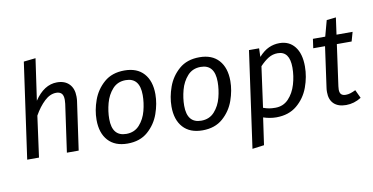

<svg xmlns="http://www.w3.org/2000/svg" viewBox="-87 -995 2833 1458"><g transform="rotate(-10 1330.0 -266.0)"><path d="M506 -407Q506 -385 504 -373L451 0H360L412 -368Q414 -390 414 -398Q414 -433 399.5 -447.5Q385 -462 359 -462Q311 -462 267.5 -421Q224 -380 188 -316L145 0H54L158 -738L250 -748L204 -428Q278 -539 378 -539Q438 -539 472 -504Q506 -469 506 -407Z M625 -206Q625 -280 652.5 -356.5Q680 -433 741 -486Q802 -539 898 -539Q995 -539 1047 -481Q1099 -423 1099 -321Q1099 -248 1072 -171.5Q1045 -95 984 -41.5Q923 12 827 12Q730 12 677.5 -46Q625 -104 625 -206ZM1003 -331Q1003 -465 895 -465Q832 -465 793 -421.5Q754 -378 737.5 -316.5Q721 -255 721 -196Q721 -62 830 -62Q893 -62 932 -105.5Q971 -149 987 -210.5Q1003 -272 1003 -331Z M1203 -206Q1203 -280 1230.5 -356.5Q1258 -433 1319 -486Q1380 -539 1476 -539Q1573 -539 1625 -481Q1677 -423 1677 -321Q1677 -248 1650 -171.5Q1623 -95 1562 -41.5Q1501 12 1405 12Q1308 12 1255.5 -46Q1203 -104 1203 -206ZM1581 -331Q1581 -465 1473 -465Q1410 -465 1371 -421.5Q1332 -378 1315.5 -316.5Q1299 -255 1299 -196Q1299 -62 1408 -62Q1471 -62 1510 -105.5Q1549 -149 1565 -210.5Q1581 -272 1581 -331Z M1857 -527H1935L1933 -461Q1972 -504 2011 -521.5Q2050 -539 2093 -539Q2168 -539 2211 -484.5Q2254 -430 2254 -332Q2254 -251 2225 -172Q2196 -93 2133 -40.5Q2070 12 1974 12Q1925 12 1874 -5L1844 204L1753 216ZM2159 -339Q2159 -466 2067 -466Q2028 -466 1995.5 -446Q1963 -426 1929 -390L1886 -77Q1911 -68 1931 -64.5Q1951 -61 1979 -61Q2040 -61 2080.5 -103.5Q2121 -146 2140 -210Q2159 -274 2159 -339Z M2478 -139Q2476 -119 2476 -113Q2476 -88 2487.5 -76.5Q2499 -65 2523 -65Q2541 -65 2558.5 -70.5Q2576 -76 2599 -87L2629 -23Q2574 12 2512 12Q2451 12 2418 -19.5Q2385 -51 2385 -109Q2385 -130 2387 -141L2431 -456H2340L2350 -527H2445L2478 -649L2550 -657L2532 -527H2656L2636 -456H2522Z"/></g></svg>

Font: FiraGO
Style: Italic
Weight: 400
Italic angle: -8°
Designer: bBox Type GmbH
Foundry: bBox Type GmbH
Version: Version 1.001